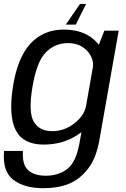

<svg xmlns="http://www.w3.org/2000/svg" viewBox="-37 -753 658 1005"><path d="M188.7 232.1Q265.8 232.1 322 209.8Q378.3 187.4 422.1 132.6Q465.8 77.8 482.7 -17.1L584.3 -592.4H509.2L461.6 -471.3L379.7 -7.6Q361.9 95.2 315.6 131Q269.2 166.8 202.5 166.8Q162.3 166.8 133.6 153.5Q104.8 140.1 92.3 112.2Q79.9 84.2 83.1 37H-15.8Q-25.2 144.4 33 188.3Q91.3 232.1 188.7 232.1ZM191.1 3.8Q288.4 3.8 363.9 -43.7Q439.4 -91.2 448.8 -145.6L413.8 -200.3Q404.9 -148.4 352.6 -107.5Q300.2 -66.5 236.3 -66.5Q169.6 -66.5 140.2 -115.3Q110.7 -164 132.7 -297Q154.8 -430.2 202.9 -478.8Q251 -527.4 317.6 -527.4Q381.6 -527.4 419.4 -486.6Q457.2 -445.9 448.3 -394.5L501.4 -445Q510.5 -497.6 452.1 -547.9Q393.7 -598.1 296.3 -598.1Q189.6 -598.1 121.6 -523.9Q53.7 -449.7 30.5 -297.4Q7.1 -145.9 45.7 -71Q84.4 3.8 191.1 3.8ZM307.5 -624.3H359.8L413.7 -732.5H381.9Z"/></svg>

Font: Anybody Thin
Style: Italic
Weight: 100
Italic angle: -10°
Designer: Tyler Finck
Foundry: Etcetera Type Company
Version: Version 1.114;gftools[0.9.25]